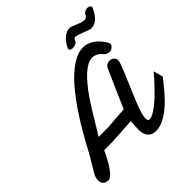

<svg xmlns="http://www.w3.org/2000/svg" viewBox="-225 -1042 1238 1238"><g transform="rotate(-45 394.0 -422.5)"><path d="M525.4 -139.2Q522.9 -129.9 520.3 -117.9Q517.6 -106 517.6 -95.2Q517.6 -85.4 520.5 -78.6Q523.4 -71.8 533.2 -71.8Q546.4 -71.8 564.7 -81.3Q583 -90.8 604 -106.7Q625 -122.6 647.5 -143.3Q669.9 -164.1 691.9 -186.3Q713.9 -208.5 733.9 -231Q753.9 -253.4 769.5 -272.9L787.6 -208Q755.4 -165 721.2 -125.5Q687 -85.9 651.6 -55.7Q616.2 -25.4 580.6 -7.3Q544.9 10.7 509.8 10.7Q489.3 10.7 474.9 4.2Q460.4 -2.4 451.7 -13.9Q442.9 -25.4 438.7 -40.3Q434.6 -55.2 434.6 -71.8Q434.6 -78.1 435.1 -89.8Q435.5 -101.6 436.3 -114Q437 -126.5 437.7 -136.7Q438.5 -147 438.5 -149.9L265.1 -139.2L184.6 -138.2Q164.1 -93.8 144 -59.6Q135.3 -44.9 125.5 -30.8Q115.7 -16.6 106 -5.6Q96.2 5.4 86.4 12Q76.7 18.6 67.4 18.6Q52.7 18.6 43.5 14.2Q34.2 9.8 28.8 3.2Q23.4 -3.4 21.2 -11.7Q19 -20 19 -27.3Q19 -40 22.5 -52.5Q25.9 -64.9 32.2 -76.2L96.7 -184.6Q101.1 -191.4 114.5 -217.3Q127.9 -243.2 149.2 -281Q170.4 -318.8 198.2 -364.7Q226.1 -410.6 258.5 -457.8Q291 -504.9 327.4 -549.3Q363.8 -593.8 402.1 -628.2Q440.4 -662.6 479.5 -683.3Q518.6 -704.1 557.1 -704.1Q593.3 -704.1 628.2 -681.6Q663.1 -659.2 694.8 -607.9Q698.2 -601.1 698.2 -596.2Q698.2 -589.8 694.8 -583.5Q691.4 -577.1 685.8 -572.3Q680.2 -567.4 673.3 -564.5Q666.5 -561.5 659.2 -561.5Q650.4 -561.5 638.9 -565.4Q627.4 -569.3 617.2 -582Q602.1 -599.6 585.7 -607.7Q569.3 -615.7 553.2 -615.7Q530.3 -615.7 506.3 -602.8Q482.4 -589.8 458.3 -567.6Q434.1 -545.4 410.2 -516.4Q386.2 -487.3 363.8 -455.1Q341.3 -422.9 320.3 -389.2Q299.3 -355.5 280.8 -324.7Q262.2 -293.9 246.8 -268.1Q231.4 -242.2 219.7 -224.6H309.1L460 -235.8Q464.4 -245.6 471.7 -262.5Q479 -279.3 488 -300.3Q497.1 -321.3 507.8 -345.7Q518.6 -370.1 529.5 -394.8Q540.5 -419.4 551.3 -443.6Q562 -467.8 571.3 -488.3Q577.6 -506.8 590.1 -514.6Q602.5 -522.5 616.7 -522.5Q624 -522.5 631.3 -520.3Q638.7 -518.1 644.8 -513.4Q650.9 -508.8 654.8 -501.7Q658.7 -494.6 659.2 -484.9Q659.2 -475.6 651.1 -453.1Q643.1 -430.7 630.6 -400.4Q618.2 -370.1 602.8 -334.7Q587.4 -299.3 572.5 -263.9Q557.6 -228.5 544.9 -196Q532.2 -163.6 525.4 -139.2ZM781.2 -840.3Q772.5 -821.8 762.7 -805.9Q752.9 -790 741.2 -778.3Q729.5 -766.6 715.6 -759.8Q701.7 -752.9 685.1 -752.9Q682.1 -752.9 679.2 -753.2Q676.3 -753.4 673.3 -753.9Q667.5 -754.4 655.3 -759Q643.1 -763.7 628.7 -769.3Q614.3 -774.9 599.4 -780Q584.5 -785.2 573.2 -787.1Q572.3 -787.1 571.3 -787.4Q570.3 -787.6 569.3 -787.6Q564.9 -787.6 562 -785.4Q559.1 -783.2 556.9 -780Q554.7 -776.9 553.2 -773.4Q551.8 -770 550.3 -767.6Q544.4 -756.3 532 -751.5Q519.5 -746.6 509.3 -746.6Q498 -746.6 489.7 -751Q481.4 -755.4 481.4 -762.7Q481.4 -766.1 482.4 -767.6Q491.2 -786.6 502.4 -802.7Q513.7 -818.8 526.9 -830.1Q540 -841.3 554.2 -847.7Q568.4 -854 583 -854Q592.8 -854 605 -848.9Q617.2 -843.8 630.9 -837.9Q644.5 -832 658.9 -826.9Q673.3 -821.8 688 -821.8Q698.2 -821.8 705.6 -826.9Q712.9 -832 716.8 -840.3Q722.2 -853 733.4 -858.6Q744.6 -864.3 755.9 -864.3Q767.1 -864.3 774.9 -859.1Q782.7 -854 782.7 -845.7V-844.7Q782.7 -843.8 782.2 -843Q781.7 -842.3 781.2 -840.3Z"/></g></svg>

Font: Damion
Style: Regular
Weight: 400
Foundry: vernon adams
Version: Version 1.000